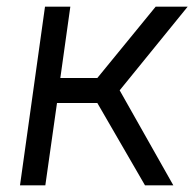

<svg xmlns="http://www.w3.org/2000/svg" viewBox="-20 -556 589 576"><path d="M500 0 339 -285 543 -536H447L272 -322H161L191 -536H115L40 0H116L151 -247H272L415 0Z"/></svg>

Font: Plus Jakarta Sans
Style: Italic
Weight: 400
Italic angle: -8°
Designer: Gumpita Rahayu
Foundry: Tokotype
Version: Version 2.071;gftools[0.9.30]